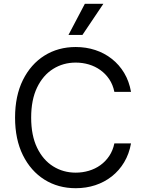

<svg xmlns="http://www.w3.org/2000/svg" viewBox="-20 -986 767 1016"><path d="M673.3 -500H585.2Q577.4 -538 558.1 -566.8Q538.7 -595.5 511.2 -615.2Q483.7 -634.9 450.3 -644.9Q416.9 -654.8 380.7 -654.8Q314.6 -654.8 261.2 -621.4Q207.7 -588.1 176.3 -523.1Q144.9 -458.1 144.9 -363.6Q144.9 -269.2 176.3 -204.2Q207.7 -139.2 261.2 -105.8Q314.6 -72.4 380.7 -72.4Q416.9 -72.4 450.3 -82.4Q483.7 -92.3 511.2 -112Q538.7 -131.7 558.1 -160.7Q577.4 -189.6 585.2 -227.3H673.3Q663.4 -171.5 637.1 -127.5Q610.8 -83.5 571.7 -52.7Q532.7 -22 484.2 -6Q435.7 9.9 380.7 9.9Q287.6 9.9 215.2 -35.5Q142.8 -81 101.2 -164.8Q59.7 -248.6 59.7 -363.6Q59.7 -478.7 101.2 -562.5Q142.8 -646.3 215.2 -691.8Q287.6 -737.2 380.7 -737.2Q435.7 -737.2 484.2 -721.2Q532.7 -705.3 571.7 -674.5Q610.8 -643.8 637.1 -600Q663.4 -556.1 673.3 -500ZM342.3 -801.1 429 -965.9H527L416.2 -801.1Z"/></svg>

Font: InterMG
Style: Regular
Weight: 400
Designer: Rasmus Andersson
Foundry: rsms
Version: Version 3.019;December 26, 2023;FontCreator 15.0.0.2955 64-b